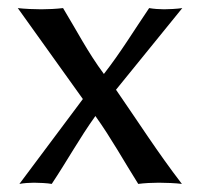

<svg xmlns="http://www.w3.org/2000/svg" viewBox="-20 -452 495 475"><path d="M185 -207 28 3C38 1 54 0 64 0C74 0 98 1 108 3C146 -54 176 -109 216 -165C256 -109 286 -54 322 3C337 1 357 0 373 0C388 0 415 1 430 3C370 -75 321 -152 267 -230L431 -432C418 -430 396 -429 386 -429C375 -429 360 -430 349 -432C311 -376 279 -323 237 -269C197 -323 170 -376 136 -432C119 -430 99 -429 82 -429C66 -429 40 -430 24 -432Z"/></svg>

Font: Libertinus Sans
Style: Regular
Weight: 400
Designer: Philipp H. Poll, Khaled Hosny
Foundry: Caleb Maclennan
Version: Version 7.050;RELEASE